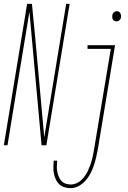

<svg xmlns="http://www.w3.org/2000/svg" viewBox="-45 -755 665 998"><path d="M-25 0 96 -735H121L139 -549L185 -41L299 -735H317L196 0H171L108 -694Q91 -594 75 -494Q59 -394 42 -294L-6 0ZM560 -644Q555 -644 549.5 -646.5Q544 -649 541.5 -654Q539 -659 538.5 -664.5Q538 -670 539 -676Q540 -685 547 -691Q554 -697 562 -697Q568 -697 573 -694Q578 -691 580.5 -686Q583 -681 584 -675.5Q585 -670 584 -664Q582 -655 575.5 -649.5Q569 -644 560 -644ZM322 223Q305 223 289 218Q273 213 262 202Q251 191 244.5 176.5Q238 162 235 146Q232 130 232.5 113.5Q233 97 234 80H252Q251 94 250.5 108.5Q250 123 252.5 136.5Q255 150 260 162.5Q265 175 274 185Q283 195 296 199.5Q309 204 324 204Q338 204 352 198Q366 192 377 181.5Q388 171 397 158.5Q406 146 412 132.5Q418 119 423.5 105Q429 91 432.5 77Q436 63 439 49Q442 35 444 21L531 -501H410V-520H553L463 24Q459 45 454 66Q449 87 442 107.5Q435 128 424.5 148Q414 168 398.5 185Q383 202 363 212.5Q343 223 322 223Z"/></svg>

Font: Iosevka Thin Extended
Style: Italic
Weight: 100
Width: 7
Italic angle: -9°
Monospace: yes
Designer: Belleve Invis
Foundry: Belleve Invis
Version: Version 32.5.0; ttfautohint (v1.8.4)